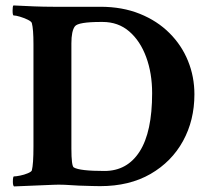

<svg xmlns="http://www.w3.org/2000/svg" viewBox="-20 -668 747 692"><path d="M30.3 3.9Q26.4 0 26.4 -12.7Q26.4 -32.2 30.3 -32.2Q38.1 -32.2 52.7 -35.2Q67.4 -38.1 80.1 -43.5Q92.8 -48.8 94.7 -53.7Q100.6 -76.2 100.6 -139.6V-508.8Q100.6 -563.5 94.7 -585Q92.8 -590.8 79.6 -597.2Q66.4 -603.5 51.8 -607.9Q37.1 -612.3 29.3 -612.3Q25.4 -612.3 25.4 -629.9Q25.4 -645.5 28.3 -648.4Q67.4 -646.5 103 -645Q138.7 -643.6 171.9 -643.6H341.8Q420.9 -643.6 483.9 -618.2Q546.9 -592.8 590.8 -548.8Q634.8 -504.9 657.7 -448.2Q680.7 -391.6 680.7 -328.1Q680.7 -234.4 639.6 -159.7Q598.6 -85 522.5 -41Q446.3 2.9 340.8 2.9Q331.1 2.9 312 2.4Q293 2 264.6 1Q236.3 -1 212.9 -2Q189.5 -2.9 172.9 -2ZM356.4 -51.8Q438.5 -51.8 483.4 -122.1Q528.3 -192.4 528.3 -332Q528.3 -404.3 506.8 -462.4Q485.4 -520.5 445.8 -554.7Q406.2 -588.9 349.6 -588.9H344.7Q261.7 -588.9 250 -573.2Q237.3 -556.6 237.3 -511.7V-132.8Q237.3 -69.3 246.1 -64.5Q267.6 -51.8 356.4 -51.8Z"/></svg>

Font: Crimson Text Bold
Style: Bold
Weight: 700
Designer: Sebastian Kosch
Foundry: Sebastian Kosch
Version: Version 1.10 July 1, 2025